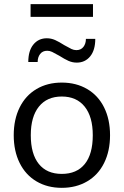

<svg xmlns="http://www.w3.org/2000/svg" viewBox="-20 -896 595 923"><path d="M46 -246Q46 -322 74.5 -379.5Q103 -437 155.5 -468Q208 -499 277 -499Q346 -499 399 -468Q452 -437 480.5 -379.5Q509 -322 509 -246Q509 -170 480.5 -112.5Q452 -55 399 -24Q346 7 277 7Q208 7 155.5 -24Q103 -55 74.5 -112.5Q46 -170 46 -246ZM426 -246Q426 -335 387 -383.5Q348 -432 277 -432Q206 -432 167 -383.5Q128 -335 128 -246Q128 -156 166.5 -108Q205 -60 277 -60Q349 -60 387.5 -107.5Q426 -155 426 -246ZM205 -712Q226 -712 245 -703.5Q264 -695 289 -679Q312 -666 323.5 -660.5Q335 -655 347 -655Q369 -655 381 -670.5Q393 -686 393 -709H438Q438 -655 413.5 -625Q389 -595 349 -595Q328 -595 309 -603.5Q290 -612 265 -628Q242 -641 230.5 -646.5Q219 -652 207 -652Q185 -652 173 -636.5Q161 -621 161 -598H116Q116 -652 140.5 -682Q165 -712 205 -712ZM127 -815V-876H427V-815Z"/></svg>

Font: wassup Sans
Style: Regular
Weight: 400
Version: Version 2.001